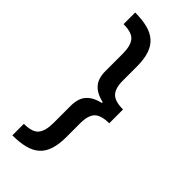

<svg xmlns="http://www.w3.org/2000/svg" viewBox="-286 -819 1004 1004"><g transform="rotate(45 216.0 -317.0)"><path d="M365.7 -309.6Q300.3 -309.6 259.8 -319.8Q219.2 -330.1 197.3 -348.4Q175.3 -366.7 167 -390.6Q158.7 -414.6 158.7 -441.9V-571.3Q158.7 -630.4 136.7 -657.5Q114.7 -684.6 52.2 -684.6V-770.5Q105 -770.5 143.8 -760.5Q182.6 -750.5 208 -728Q233.4 -705.6 245.8 -668.5Q258.3 -631.3 258.3 -577.1V-473.1Q258.3 -416.5 282 -391.8Q305.7 -367.2 365.7 -367.2ZM52.2 137.7V52.7Q114.7 52.7 136.7 25.4Q158.7 -2 158.7 -61V-189.5Q158.7 -216.8 167 -241Q175.3 -265.1 197.3 -283.4Q219.2 -301.8 259.8 -312.3Q300.3 -322.8 365.7 -322.8V-265.1Q305.2 -264.6 281.7 -240Q258.3 -215.3 258.3 -158.2V-55.7Q258.3 -1 245.8 36.4Q233.4 73.7 208 95.9Q182.6 118.2 143.8 127.9Q105 137.7 52.2 137.7ZM365.7 -265.1 263.7 -264.6V-367.7L365.7 -367.2Z"/></g></svg>

Font: Inter 18pt Medium
Style: Regular
Weight: 500
Designer: Rasmus Andersson
Foundry: rsms
Version: Version 4.001;git-66647c0bb